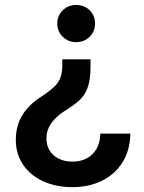

<svg xmlns="http://www.w3.org/2000/svg" viewBox="-20 -558 589 787"><path d="M351.1 -314.9V-285.6Q351.1 -229.5 338.6 -197Q326.2 -164.6 302.2 -144Q278.3 -123.5 244.1 -102.5Q208 -79.1 189.2 -51.5Q170.4 -23.9 170.4 9.3Q170.4 38.1 183.8 59.6Q197.3 81.1 221.7 92.8Q246.1 104.5 277.3 104.5Q310.1 104.5 335.4 91.1Q360.8 77.6 375.7 52.2Q390.6 26.9 391.1 -10.3H514.2Q513.2 57.6 482.4 106.9Q451.7 156.2 398.4 182.6Q345.2 209 276.4 209Q208.5 209 156 184.6Q103.5 160.2 74.2 116.5Q44.9 72.8 44.9 15.1Q44.9 -42.5 71.5 -85.9Q98.1 -129.4 147.5 -160.6Q177.7 -180.7 197.3 -197.5Q216.8 -214.4 226.1 -235.8Q235.4 -257.3 235.4 -290.5V-314.9ZM292 -537.6Q325.2 -537.6 347.4 -515.9Q369.6 -494.1 369.6 -461.4Q369.6 -429.2 347.4 -407.2Q325.2 -385.3 292 -385.3Q259.8 -385.3 237.3 -407.2Q214.8 -429.2 214.8 -461.4Q214.8 -494.1 237.3 -515.9Q259.8 -537.6 292 -537.6Z"/></svg>

Font: Inter 24pt SemiBold
Style: Regular
Weight: 600
Designer: Rasmus Andersson
Foundry: rsms
Version: Version 4.001;git-66647c0bb